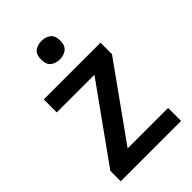

<svg xmlns="http://www.w3.org/2000/svg" viewBox="-223 -836 924 924"><g transform="rotate(-45 239.5 -374.0)"><path d="M443.8 0H33.2V-70.8L306.2 -452.1H49.8V-540.5H436V-462.4L168.5 -88.4H443.8ZM241.2 -747.6Q267.6 -747.6 286.9 -733.4Q306.2 -719.2 306.2 -684.6Q306.2 -650.4 286.9 -636Q267.6 -621.6 241.2 -621.6Q213.9 -621.6 195.1 -636Q176.3 -650.4 176.3 -684.6Q176.3 -719.2 195.1 -733.4Q213.9 -747.6 241.2 -747.6Z"/></g></svg>

Font: Open Sans SemiBold
Style: Regular
Weight: 600
Designer: Monotype Design Team
Foundry: Monotype Imaging Inc.
Version: Version 3.003; ttfautohint (v1.8.4)